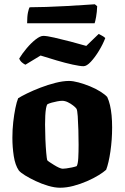

<svg xmlns="http://www.w3.org/2000/svg" viewBox="-20 -879 583 899"><path d="M261 0Q236 0 205.5 -9Q175 -18 146.5 -31.5Q118 -45 97 -58Q76 -71 68 -81Q51 -106 44.5 -148Q38 -190 38 -234Q38 -272 42 -307.5Q46 -343 52 -372.5Q58 -402 65 -419Q79 -428 106.5 -441.5Q134 -455 169 -468.5Q204 -482 239.5 -491Q275 -500 303 -500Q322 -500 348 -493Q374 -486 401 -475Q428 -464 449.5 -450.5Q471 -437 482 -425Q490 -408 495 -386.5Q500 -365 502.5 -339Q505 -313 505 -282Q505 -225 497 -170Q489 -115 477 -84Q465 -73 441.5 -58.5Q418 -44 387 -30.5Q356 -17 323.5 -8.5Q291 0 261 0ZM274 -89Q279 -89 291 -90.5Q303 -92 317 -95Q331 -98 339 -101Q345 -111 346.5 -139Q348 -167 348 -201Q348 -232 347 -269Q346 -306 344 -335Q342 -364 338 -370Q334 -376 322.5 -385Q311 -394 297.5 -400.5Q284 -407 271 -407Q262 -407 248.5 -404.5Q235 -402 222.5 -398.5Q210 -395 202 -391Q198 -386 195.5 -371.5Q193 -357 192 -337.5Q191 -318 191 -296Q191 -264 192.5 -227.5Q194 -191 196.5 -163.5Q199 -136 201 -129Q203 -126 212 -120Q221 -114 233 -106.5Q245 -99 256 -94Q267 -89 274 -89ZM371 -569Q355 -569 320.5 -576.5Q286 -584 245.5 -596Q205 -608 170 -619L99 -576Q92 -579 83 -586.5Q74 -594 70 -605Q84 -628 104.5 -652.5Q125 -677 146.5 -694Q168 -711 183 -711Q199 -711 234 -703Q269 -695 309.5 -684.5Q350 -674 384 -664L442 -720Q449 -716 456.5 -712.5Q464 -709 473 -701Q462 -672 443.5 -641.5Q425 -611 405.5 -590Q386 -569 371 -569ZM107 -770Q107 -802 111 -821Q115 -840 119 -845Q152 -845 196.5 -846.5Q241 -848 287 -850.5Q333 -853 370 -855.5Q407 -858 424 -859L435 -850Q434 -822 430 -800Q426 -778 423 -770Z"/></svg>

Font: Texturina 12pt ExtraBold
Style: Regular
Weight: 800
Designer: Guillermo Torres Carreño
Foundry: Omnibus-Type
Version: Version 1.002